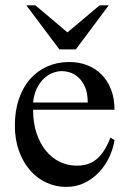

<svg xmlns="http://www.w3.org/2000/svg" viewBox="-20 -697 484 731"><path d="M416 -163.6Q411.1 -130.9 396 -98.9Q380.9 -66.9 357.4 -41.7Q334 -16.6 302.2 -1Q270.5 14.6 231.9 14.6Q192.4 14.6 156.7 -1.7Q121.1 -18.1 94.5 -48.6Q67.9 -79.1 52.2 -122.3Q36.6 -165.5 36.6 -218.8Q36.6 -275.4 52 -320.3Q67.4 -365.2 95 -396.5Q122.6 -427.7 160.6 -444.3Q198.7 -460.9 244.1 -460.9Q281.2 -460.9 312.7 -448.5Q344.2 -436 367.2 -412.6Q390.1 -389.2 403.1 -355.5Q416 -321.8 416 -279.3H106Q106 -229.5 119.1 -189.9Q132.3 -150.4 154.8 -123Q177.2 -95.7 206.8 -81.3Q236.3 -66.9 269 -66.4Q291 -65.9 309.8 -71Q328.6 -76.2 344.7 -88.6Q360.8 -101.1 374.8 -121.8Q388.7 -142.6 400.4 -173.3ZM314 -306.6Q314 -343.8 303.2 -366.9Q292.5 -390.1 277.3 -403.3Q262.2 -416.5 245.6 -421.4Q229 -426.3 216.8 -426.3Q197.3 -426.3 178.5 -418.5Q159.7 -410.6 144.5 -395.5Q129.4 -380.4 119.1 -357.9Q108.9 -335.4 106 -306.6ZM268.6 -508.8H206.1L80.1 -676.8H114.7L236.8 -573.7L359.4 -676.8H394Z"/></svg>

Font: Doulos SIL Eur
Style: Regular
Weight: 400
Designer: Walt Agee, Victor Gaultney, Peter Martin, Debbi Hosken, Becca Hirsbrunner
Foundry: SIL International
Version: Version 5.000